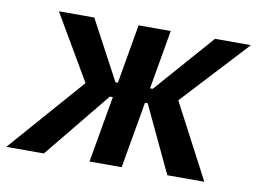

<svg xmlns="http://www.w3.org/2000/svg" viewBox="-102 -610 938 700"><g transform="rotate(10 367.0 -260.0)"><path d="M-40 0H99L300 -246H311L268 0H387L430 -246H440L556 0H693L548 -276L774 -520H641L449 -301H439L477 -520H358L320 -301H311L194 -520H63L204 -279Z"/></g></svg>

Font: Fixel Display 20240404 SemiBold
Style: Italic
Weight: 600
Italic angle: -10°
Designer: AlfaBravo + MacPaw
Foundry: Kyrylo Tkachov, Marchela Mozhyna, Serhii Makarenko, Maria Weinstein, Zakhar Kryvoshyya
Version: Version 1.211;Glyphs 3.2 (3225)